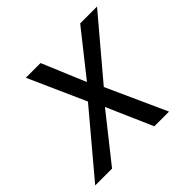

<svg xmlns="http://www.w3.org/2000/svg" viewBox="-175 -679 822 822"><g transform="rotate(-45 236.5 -268.0)"><path d="M-37 0 195 -276 79 -536H168L251 -338L408 -536H510L287 -272L410 0H321L230 -208L65 0Z"/></g></svg>

Font: Noto Sans IKEA
Style: Italic
Weight: 400
Italic angle: -12°
Designer: Monotype Design Team
Foundry: Monotype Imaging Inc.
Version: Version 2.001